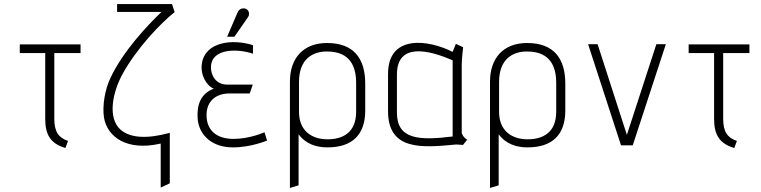

<svg xmlns="http://www.w3.org/2000/svg" viewBox="-20 -720 3767 951"><path d="M78 -500V-457H204V-132C204 -54 229 -9 304 13L317 -22C270 -38 249 -67 249 -132V-457H379V-500Z M560 -700V-661H780C706 -590 592 -469 528 -336C500 -278 486 -197 495 -138C511 -42 608 30 776 -9V209L821 188V-62C711 -32 627 -35 578 -77C511 -135 537 -264 589 -357C658 -481 775 -605 845 -660L832 -700Z M1105 -538H1141L1209 -636C1218 -649 1214 -671 1196 -677C1180 -682 1164 -675 1157 -659ZM1233 -496C1136 -528 997 -515 980 -406C971 -348 1004 -294 1039 -281C975 -257 954 -202 959 -132C965 -54 1027 10 1133 10C1225 10 1303 -24 1303 -24L1290 -65C1290 -65 1218 -32 1137 -32C1052 -32 1003 -75 1003 -150C1003 -221 1052 -257 1115 -257H1217L1232 -301H1105C1046 -301 1023 -352 1025 -390C1029 -483 1160 -479 1233 -454Z M1789 -306C1789 -428 1734 -507 1600 -507C1483 -507 1416 -433 1416 -315V211L1459 198V-55C1495 -6 1548 10 1602 10C1725 10 1789 -53 1789 -172ZM1461 -314C1461 -430 1531 -465 1599 -465C1665 -465 1744 -441 1744 -310V-167C1744 -63 1678 -30 1602 -30C1524 -30 1461 -72 1461 -166Z M2238 -503 2222 -463C2102 -524 1902 -551 1902 -354V-169C1902 29 2076 11 2236 -4C2249 -5 2264 -2 2273 -2L2294 -28C2273 -40 2267 -61 2267 -61V-399C2267 -431 2274 -486 2274 -486ZM1946 -351C1946 -512 2107 -472 2222 -421V-44C2054 -23 1946 -30 1946 -162Z M2780 -306C2780 -428 2725 -507 2591 -507C2474 -507 2407 -433 2407 -315V211L2450 198V-55C2486 -6 2539 10 2593 10C2716 10 2780 -53 2780 -172ZM2452 -314C2452 -430 2522 -465 2590 -465C2656 -465 2735 -441 2735 -310V-167C2735 -63 2669 -30 2593 -30C2515 -30 2452 -72 2452 -166Z M2893 -501 3056 0H3114L3278 -501H3231L3085 -52L2940 -501Z M3391 -500V-457H3517V-132C3517 -54 3542 -9 3617 13L3630 -22C3583 -38 3562 -67 3562 -132V-457H3692V-500Z"/></svg>

Font: Advent Pro
Style: Light
Weight: 300
Designer: Andreas Kalpakidis
Foundry: Andreas Kalpakidis
Version: Version 2.002 2007